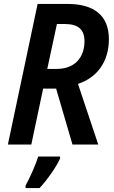

<svg xmlns="http://www.w3.org/2000/svg" viewBox="-20 -734 581 975"><path d="M20 0H139L199 -284H265L348 0H479L376 -308C474 -340 533 -422 533 -535C533 -655 458 -714 323 -714H171ZM267 -384H220L269 -612H310C376 -612 409 -585 409 -525C409 -444 362 -384 267 -384ZM110 208V221H181C221 178 267 112 285 71V61H174C161 104 130 172 110 208Z"/></svg>

Font: Noto Sans SemiCondensed SemiBold
Style: Italic
Weight: 600
Width: 4
Italic angle: -12°
Designer: Monotype Design Team
Foundry: Monotype Imaging Inc.
Version: Version 2.013